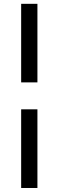

<svg xmlns="http://www.w3.org/2000/svg" viewBox="-20 -790 299 980"><path d="M88 -770.5H171V-369.5H88ZM88 -232H171V169.5H88Z"/></svg>

Font: TypoPRO Lato
Style: Regular
Weight: 600
Designer: Lukasz Dziedzic with Adam Twardoch and Botio Nikoltchev
Foundry: tyPoland Lukasz Dziedzic
Version: Version 2.010; 2014-09-01; http://www.latofonts.com/